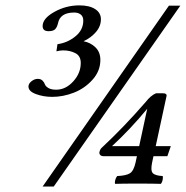

<svg xmlns="http://www.w3.org/2000/svg" viewBox="-20 -678 685 708"><path d="M493.2 -139.2 522.9 -276.9Q460 -200.7 393.1 -139.2ZM545.9 -102.1 541 -79.1Q534.7 -49.3 543.2 -39.8Q551.8 -30.3 580.1 -28.8Q581.5 -22.9 579.6 -13.9Q577.6 -4.9 573.2 0Q545.4 -1 493.2 -1H479Q431.6 -1 404.8 0Q402.3 -4.4 404.8 -13.7Q407.2 -22.9 412.1 -28.8Q445.3 -30.3 459.2 -39.1Q473.1 -47.9 480 -79.1L484.9 -102.1H359.9Q348.1 -103 346.2 -113.8Q347.7 -127.4 356.9 -134.8Q437.5 -210 517.1 -301.8Q536.1 -326.2 555.2 -334H559.1H580.1Q584 -334 586.9 -333.5Q589.8 -333 592.5 -330.6Q595.2 -328.1 594.2 -324.2L554.2 -139.2H609.9L597.2 -102.1ZM85 -358.9Q85 -369.6 96.2 -378.4Q107.4 -387.2 119.1 -387.2Q130.4 -387.2 136.7 -380.9Q143.1 -374.5 145.5 -367.2Q147.9 -359.9 158.4 -353.5Q168.9 -347.2 187 -347.2Q222.2 -347.2 250 -377.7Q277.8 -408.2 277.8 -445.8Q277.8 -471.7 258.1 -481.9Q238.3 -492.2 212.9 -492.2Q201.7 -492.2 188 -488.8L191.9 -515.1Q228.5 -520 257.8 -543.7Q287.1 -567.4 287.1 -602.1Q287.1 -617.2 277.6 -624.5Q268.1 -631.8 253.9 -631.8Q201.2 -631.8 193.8 -591.8Q190.4 -577.6 183.3 -570.3Q176.3 -563 159.2 -563Q137.2 -563 137.2 -582Q137.2 -609.9 180.2 -634Q223.1 -658.2 272.9 -658.2Q309.6 -658.2 330.8 -644.5Q352.1 -630.9 352.1 -606.9Q352.1 -581.1 333.7 -559.8Q315.4 -538.6 288.1 -525.9Q314 -521 332 -503.4Q350.1 -485.8 350.1 -457Q350.1 -416 321 -383.8Q292 -351.6 252.2 -336.2Q212.4 -320.8 172.9 -320.8Q140.1 -320.8 112.5 -331.1Q85 -341.3 85 -358.9ZM137.2 9.8 603 -657.2H645L178.2 9.8Z"/></svg>

Font: Common Serif Medium
Style: Italic
Weight: 500
Italic angle: -12°
Designer: Philipp H. Poll, Khaled Hosny
Foundry: Stefan Peev, Context Ltd.
Version: Version 1.026